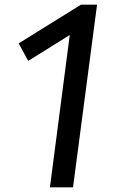

<svg xmlns="http://www.w3.org/2000/svg" viewBox="-20 -803 490 823"><path d="M293 0H194L279 -653L101 -542L60 -617L327 -783H396Z"/></svg>

Font: Tanohe Sans Medium
Style: Italic
Weight: 500
Designer: Village Type and Design LLC & Cristiano Sobral
Foundry: Cooper Hewitt Smithsonian Design Museum
Version: Version 1.00;September 29, 2021;FontCreator 13.0.0.2655 64-b